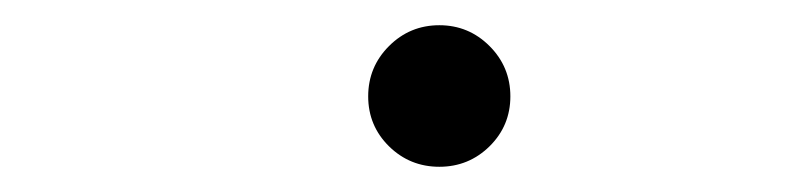

<svg xmlns="http://www.w3.org/2000/svg" viewBox="-20 -547 626 153"><path d="M330.1 -414.1Q306.6 -414.1 290 -430.4Q273.4 -446.8 273.4 -470.2Q273.4 -493.7 290 -510.3Q306.6 -526.9 330.1 -526.9Q353.5 -526.9 370.1 -510.3Q386.7 -493.7 386.7 -470.2Q386.7 -446.8 370.1 -430.4Q353.5 -414.1 330.1 -414.1Z"/></svg>

Font: Cascadia Mono Light
Style: Italic
Weight: 300
Italic angle: -10°
Monospace: yes
Designer: Aaron Bell
Foundry: Saja Typeworks
Version: Version 2404.023; ttfautohint (v1.8.4)